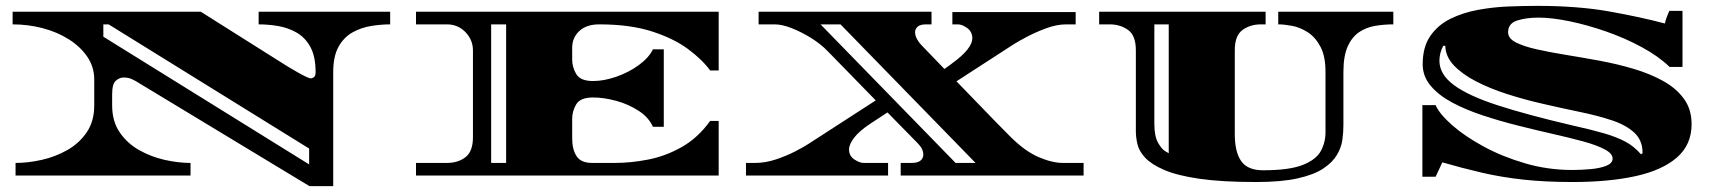

<svg xmlns="http://www.w3.org/2000/svg" viewBox="-20 -598 5876 654"><path d="M1034 36 442 -322Q441 -323 429 -328.5Q417 -334 401 -334Q387 -334 374.5 -323Q362 -312 362 -277V-239Q362 -185 387.5 -147.5Q413 -110 453.5 -87Q494 -64 540.5 -53.5Q587 -43 629 -43V0H33V-43Q76 -43 122.5 -53.5Q169 -64 209.5 -87Q250 -110 275.5 -147.5Q301 -185 301 -239V-327Q301 -370 277.5 -404.5Q254 -439 214.5 -464Q175 -489 125.5 -502Q76 -515 23 -515V-558H664L959 -372Q961 -371 971 -365Q981 -359 995 -351Q1009 -343 1021.5 -337Q1034 -331 1039 -331Q1043 -331 1049 -335Q1055 -339 1055 -352Q1055 -406 1037 -438.5Q1019 -471 989.5 -487.5Q960 -504 926.5 -509.5Q893 -515 861 -515V-558H1309V-515Q1278 -515 1244 -509.5Q1210 -504 1180.5 -487.5Q1151 -471 1133 -438.5Q1115 -406 1115 -352V36ZM1033 -38V-92L350 -515H332V-473Z M1397 0V-43H1502Q1540 -43 1565.5 -62.5Q1591 -82 1591 -131V-426Q1591 -462 1565.5 -488.5Q1540 -515 1502 -515H1397V-558H2428V-358H2399Q2372 -395 2323.5 -431Q2275 -467 2200.5 -491Q2126 -515 2021 -515Q1978 -515 1953.5 -492.5Q1929 -470 1929 -435V-395Q1929 -369 1943 -345.5Q1957 -322 2000 -322Q2037 -322 2079 -336.5Q2121 -351 2155.5 -376Q2190 -401 2204 -430H2241V-166H2204Q2190 -198 2155.5 -220.5Q2121 -243 2079 -254.5Q2037 -266 2000 -266Q1957 -266 1943 -243Q1929 -220 1929 -193V-126Q1929 -89 1944 -66Q1959 -43 1997 -43H2074Q2129 -43 2188 -54.5Q2247 -66 2302 -97Q2357 -128 2399 -186H2428V0ZM1653 -43H1704V-515H1653Z M2521 0V-43H2552Q2587 -43 2623 -55Q2659 -67 2689 -82.5Q2719 -98 2734 -108L2963 -256L2800 -423Q2776 -448 2743 -468.5Q2710 -489 2677 -502Q2644 -515 2619 -515H2564V-558H3153V-515H3135Q3114 -515 3105.5 -507Q3097 -499 3097 -488Q3097 -477 3103.5 -465Q3110 -453 3118 -445L3197 -363L3219 -379Q3259 -408 3275.5 -429.5Q3292 -451 3292 -467Q3292 -490 3274.5 -502.5Q3257 -515 3243 -515H3224V-557H3644V-515H3612Q3580 -515 3544.5 -502Q3509 -489 3478.5 -473Q3448 -457 3431 -446L3238 -321Q3285 -273 3330 -226Q3375 -179 3421 -133Q3471 -83 3517.5 -63Q3564 -43 3601 -43H3671V0H3048V-43H3085Q3106 -43 3115.5 -51Q3125 -59 3125 -71Q3125 -91 3106 -110L3003 -215L2945 -177Q2907 -152 2889.5 -129Q2872 -106 2872 -89Q2872 -67 2890 -55Q2908 -43 2922 -43H3005V0ZM3235 -43H3303L2843 -515H2775Z M4259 22Q4142 22 4066 11Q3990 0 3946 -19Q3902 -38 3881 -60.5Q3860 -83 3854.5 -106.5Q3849 -130 3849 -151V-427Q3849 -477 3822.5 -496Q3796 -515 3760 -515H3724V-558H4291V-515H4275Q4239 -515 4212.5 -496Q4186 -477 4186 -427V-141Q4186 -80 4208 -49Q4230 -18 4282 -18Q4371 -18 4417 -36Q4463 -54 4479 -83.5Q4495 -113 4495 -147V-353Q4495 -407 4477.5 -439.5Q4460 -472 4434 -488.5Q4408 -505 4381 -510Q4354 -515 4334 -515V-558H4726V-515Q4695 -515 4664.5 -510Q4634 -505 4609.5 -488.5Q4585 -472 4570.5 -439.5Q4556 -407 4556 -353V-171Q4556 -148 4552.5 -122Q4549 -96 4534 -70.5Q4519 -45 4487.5 -24Q4456 -3 4400.5 9.5Q4345 22 4259 22ZM3961 -76V-515H3912V-177Q3912 -134 3924.5 -112Q3937 -90 3949 -83Q3961 -76 3961 -76Z M5336 22Q5245 22 5170.5 14Q5096 6 5029 -9.5Q4962 -25 4893 -45L4870 4H4825V-240H4870Q4883 -210 4926 -172Q4969 -134 5033.5 -99Q5098 -64 5175.5 -41.5Q5253 -19 5335 -19Q5367 -19 5399 -22Q5431 -25 5452 -33.5Q5473 -42 5473 -58Q5473 -75 5445.5 -89.5Q5418 -104 5372 -116.5Q5326 -129 5268.5 -142Q5211 -155 5149.5 -170.5Q5088 -186 5030.5 -205Q4973 -224 4927 -248.5Q4881 -273 4853.5 -305.5Q4826 -338 4826 -379Q4826 -438 4852 -475.5Q4878 -513 4920.5 -534Q4963 -555 5015 -564.5Q5067 -574 5119.5 -576Q5172 -578 5216 -578Q5355 -578 5461.5 -559Q5568 -540 5651 -518Q5654 -532 5658.5 -542.5Q5663 -553 5666 -561H5711V-370H5667Q5630 -406 5573 -437Q5516 -468 5451.5 -490.5Q5387 -513 5326.5 -525.5Q5266 -538 5221 -538Q5178 -538 5147.5 -528Q5117 -518 5117 -488Q5117 -467 5143.5 -453.5Q5170 -440 5214.5 -430Q5259 -420 5314.5 -411Q5370 -402 5429.5 -391Q5489 -380 5544.5 -363.5Q5600 -347 5644.5 -322.5Q5689 -298 5715.5 -262Q5742 -226 5742 -175Q5742 -105 5692 -61.5Q5642 -18 5551 2Q5460 22 5336 22ZM5570 -72Q5570 -74 5572.5 -74.5Q5575 -75 5575 -77Q5575 -120 5547 -146Q5519 -172 5471 -188Q5423 -204 5362.5 -216.5Q5302 -229 5237 -244Q5175 -258 5115.5 -277Q5056 -296 5008.5 -320.5Q4961 -345 4932.5 -375Q4904 -405 4903 -442H4896Q4889 -429 4886 -416Q4883 -403 4883 -391Q4883 -345 4932 -308.5Q4981 -272 5081 -239.5Q5181 -207 5335 -171Q5398 -157 5441.5 -144.5Q5485 -132 5515.5 -116Q5546 -100 5570 -72Z"/></svg>

Font: Diplomata SC
Style: Regular
Weight: 400
Designer: Eduardo Rodriguez Tunni
Foundry: Eduardo Rodriguez Tunni
Version: Version 1.002; ttfautohint (v1.8.4.7-5d5b);gftools[0.9.23]